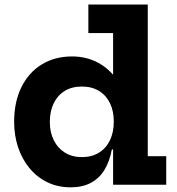

<svg xmlns="http://www.w3.org/2000/svg" viewBox="-20 -810 778 842"><path d="M476 0V-205.5L479 -244.5V-317.5L476 -406.5V-665H367.5V-790H628V-125H709V0ZM296.5 -562.5Q357 -562.5 407.8 -536.2Q458.5 -510 495.8 -457.2Q533 -404.5 553.5 -325L479 -277Q479 -322.5 462.5 -357Q446 -391.5 414.5 -411Q383 -430.5 339 -430.5Q295 -430.5 263.5 -411Q232 -391.5 215.2 -356.5Q198.5 -321.5 198.5 -275.5Q198.5 -229.5 216 -194.8Q233.5 -160 265 -140.5Q296.5 -121 339 -121Q382.5 -121 414 -140.5Q445.5 -160 462.2 -195Q479 -230 479 -277L494 -154.5H470.5Q460.5 -101.5 438 -64.8Q415.5 -28 378.5 -8.2Q341.5 11.5 290 11.5Q233 11.5 187.2 -11Q141.5 -33.5 109 -73Q76.5 -112.5 59.2 -164.5Q42 -216.5 42 -275.5Q42 -363 73.8 -427.5Q105.5 -492 162.8 -527.2Q220 -562.5 296.5 -562.5Z"/></svg>

Font: Hepta Slab
Style: Bold
Weight: 700
Designer: Michael LaGattuta
Foundry: Michael LaGattuta
Version: Version 1.100